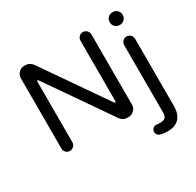

<svg xmlns="http://www.w3.org/2000/svg" viewBox="-194 -924 1409 1379"><g transform="rotate(-30 511.0 -234.5)"><path d="M847.7 -649.4V-653.3Q847.7 -673.8 862.8 -689Q877.9 -704.1 898.4 -704.1H904.3Q924.8 -704.1 939.9 -689Q955.1 -673.8 955.1 -653.3V-649.4Q955.1 -628.9 939.9 -613.8Q924.8 -598.6 904.3 -598.6H898.4Q877.9 -598.6 862.8 -613.8Q847.7 -628.9 847.7 -649.4ZM93.8 -39.1V-622.1Q93.8 -648.4 112.8 -668Q131.8 -687.5 158.2 -687.5H170.9Q202.1 -687.5 225.6 -658.2L585.9 -137.7Q590.8 -131.8 593.8 -131.8Q595.7 -131.8 597.7 -134.8Q599.6 -137.7 599.6 -141.6V-641.6Q599.6 -660.2 612.8 -673.8Q626 -687.5 644.5 -687.5Q663.1 -687.5 676.8 -673.8Q690.4 -660.2 690.4 -641.6V-58.6Q690.4 -32.2 670.9 -13.2Q651.4 5.9 625 5.9H613.3Q597.7 5.9 583.5 -1.5Q569.3 -8.8 560.5 -20.5L198.2 -543.9Q193.4 -549.8 190.4 -549.8Q188.5 -549.8 186.5 -546.9Q184.6 -543.9 184.6 -540V-39.1Q184.6 -20.5 170.9 -7.3Q157.2 5.9 138.7 5.9Q120.1 5.9 106.9 -7.3Q93.8 -20.5 93.8 -39.1ZM755.9 226.6Q743.2 222.7 736.3 212.9Q729.5 203.1 729.5 190.4Q729.5 175.8 740.7 164.1Q752 152.3 767.6 152.3L779.3 154.3H782.2Q788.1 155.3 796.9 155.3Q829.1 155.3 842.3 143.6Q855.5 131.8 855.5 98.6V-457Q855.5 -475.6 868.7 -489.3Q881.8 -502.9 900.4 -502.9Q919.9 -502.9 933.1 -489.7Q946.3 -476.6 946.3 -457V100.6Q946.3 166 913.6 200.7Q880.9 235.4 817.4 235.4Q782.2 235.4 755.9 226.6Z"/></g></svg>

Font: KTXP_ComRound
Style: Medium
Weight: 500
Version: Version 1.01;May 16, 2022;FontCreator 13.0.0.2683 64-bit